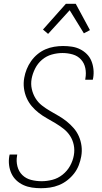

<svg xmlns="http://www.w3.org/2000/svg" viewBox="-20 -986 540 1014"><path d="M196 8Q172 8 148.5 4.5Q125 1 104 -8.5Q83 -18 66.5 -33.5Q50 -49 40.5 -69.5Q31 -90 28 -113.5Q25 -137 29 -161L31 -170H71L70 -163Q65 -135 72 -107.5Q79 -80 98 -61.5Q117 -43 144 -36Q171 -29 200 -29Q228 -29 257 -36.5Q286 -44 310.5 -63.5Q335 -83 350 -110Q365 -137 370 -166Q375 -194 369.5 -220.5Q364 -247 350 -268.5Q336 -290 315.5 -306Q295 -322 272.5 -335.5Q250 -349 227.5 -361.5Q205 -374 184.5 -390Q164 -406 147.5 -425.5Q131 -445 120.5 -469Q110 -493 106.5 -520Q103 -547 108 -575Q112 -598 121 -620.5Q130 -643 144.5 -663.5Q159 -684 178.5 -700Q198 -716 220 -725.5Q242 -735 266 -739Q290 -743 313 -743Q337 -743 360 -739.5Q383 -736 403 -726Q423 -716 438.5 -700.5Q454 -685 462.5 -664.5Q471 -644 473.5 -620.5Q476 -597 472 -574L470 -565H430L431 -572Q436 -600 430.5 -626.5Q425 -653 407.5 -672Q390 -691 364 -698.5Q338 -706 310 -706Q282 -706 253.5 -698Q225 -690 202 -670.5Q179 -651 165.5 -624Q152 -597 147 -570Q142 -542 148 -515.5Q154 -489 167.5 -467Q181 -445 201.5 -429Q222 -413 244.5 -400Q267 -387 289.5 -374Q312 -361 332 -345Q352 -329 369 -309.5Q386 -290 396.5 -266Q407 -242 410.5 -215Q414 -188 409 -160Q405 -137 396 -113.5Q387 -90 371.5 -70Q356 -50 335.5 -34Q315 -18 291.5 -8.5Q268 1 244 4.5Q220 8 196 8ZM234 -807 207 -830 328 -966H380L455 -827L423 -810L348 -932Z"/></svg>

Font: Iosevka Extralight
Style: Italic
Weight: 200
Italic angle: -9°
Monospace: yes
Designer: Belleve Invis
Foundry: Belleve Invis
Version: Version 32.5.0; ttfautohint (v1.8.4)